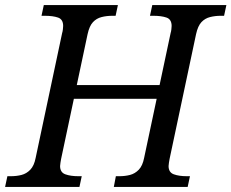

<svg xmlns="http://www.w3.org/2000/svg" viewBox="-40 -734 909 754"><path d="M-20 0 -11 -42H2Q25 -42 44.5 -47Q64 -52 79 -67.5Q94 -83 100 -114L204 -604Q206 -610 207 -619Q208 -628 208 -632Q208 -658 188 -665Q168 -672 136 -672H123L132 -714H423L414 -672H401Q379 -672 359 -667Q339 -662 325 -647Q311 -632 304 -600L200 -110Q199 -104 197.5 -95.5Q196 -87 196 -82Q196 -57 216.5 -49.5Q237 -42 268 -42H281L272 0ZM222 -346 232 -400H618L601 -346ZM407 0 415 -42H428Q451 -42 470.5 -47Q490 -52 505 -67.5Q520 -83 526 -114L630 -604Q632 -610 633 -619Q634 -628 634 -632Q634 -658 614 -665Q594 -672 562 -672H549L558 -714H849L840 -672H827Q805 -672 785 -667Q765 -662 751 -647Q737 -632 730 -600L626 -110Q625 -104 623.5 -95.5Q622 -87 622 -82Q622 -57 642.5 -49.5Q663 -42 694 -42H706L697 0Z"/></svg>

Font: Noto Serif
Style: Italic
Weight: 400
Italic angle: -12°
Designer: Monotype Design Team
Foundry: Monotype Imaging Inc.
Version: Version 2.013